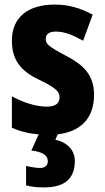

<svg xmlns="http://www.w3.org/2000/svg" viewBox="-20 -579 459 839"><path d="M307 124C307 77 273 42 222 32L232 8C334 -4 391 -63 391 -165C391 -255 340 -298 267 -336C190 -377 180 -387 180 -409C180 -430 195 -441 224 -441C266 -441 303 -423 343 -401L385 -515C329 -545 278 -559 219 -559C102 -559 32 -503 32 -402C32 -318 69 -270 148 -232C233 -191 240 -176 240 -153C240 -127 222 -113 184 -113C135 -113 78 -133 32 -158V-21C70 -4 107 5 149 8L117 79C167 84 189 101 189 125C189 146 175 155 155 155C138 155 115 151 94 146V231C116 237 141 240 172 240C268 240 307 197 307 124Z"/></svg>

Font: Noto Sans Gujarati Condensed ExtraBold
Style: Regular
Weight: 800
Width: 3
Designer: Jelle Bosma - Monotype Design Team, Universal Thirst
Foundry: Monotype Imaging Inc.
Version: Version 2.106